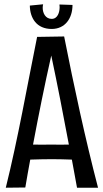

<svg xmlns="http://www.w3.org/2000/svg" viewBox="-20 -868 478 895"><path d="M437 7C377 -223 325 -465 279 -698L153 -696C106 -464 64 -223 7 7L98 6C105 -37 113 -80 121 -124C155 -125 189 -126 222 -126C253 -126 284 -125 315 -124L339 7ZM219 -609C248 -472 275 -333 301 -194C274 -193 247 -194 219 -194C190 -194 162 -193 134 -194C160 -332 188 -472 219 -609ZM318 -845 257 -847C257 -843 258 -839 258 -835C258 -811 249 -780 221 -780C192 -780 179 -807 179 -832C179 -838 180 -843 181 -848L119 -842C120 -783 151 -733 221 -733C283 -733 318 -782 318 -845Z"/></svg>

Font: Englebert
Style: Regular
Weight: 400
Designer: Astigmatic (AOETI)
Foundry: Astigmatic (AOETI)
Version: Version 1.000